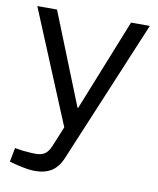

<svg xmlns="http://www.w3.org/2000/svg" viewBox="-81 -563 688 835"><g transform="rotate(10 263.5 -145.0)"><path d="M130 209Q115 209 95 206Q75 203 50 197L16 188L28 126L60 131Q78 133 94.5 134Q111 135 121 135Q146 135 161 124.5Q176 114 186 90L223 0L16 -499H103L265 -94H268L430 -499H513L251 127Q234 170 204.5 189.5Q175 209 130 209Z"/></g></svg>

Font: REM Light
Style: Regular
Weight: 300
Designer: Octavio Pardo
Foundry: Ashler Design
Version: Version 1.005;gftools[0.9.28]